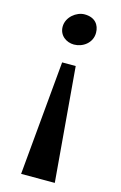

<svg xmlns="http://www.w3.org/2000/svg" viewBox="-136 -761 648 1027"><g transform="rotate(15 188.0 -247.0)"><path d="M185.1 -531.7C233.9 -531.7 283.7 -566.4 283.7 -622.6C283.7 -667 257.3 -702.6 199.7 -702.6C154.3 -702.6 102.5 -662.1 102.5 -608.9C102.5 -559.6 143.6 -531.7 185.1 -531.7ZM91.8 209.5H278.3L224.6 -423.3H149.4Z"/></g></svg>

Font: Merriweather
Style: Bold
Weight: 700
Designer: Eben Sorkin ( eben@eyebytes.com )
Foundry: Sorkin Type Co.
Version: Version 1.003